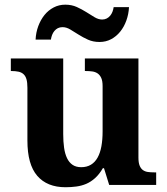

<svg xmlns="http://www.w3.org/2000/svg" viewBox="-20 -784 707 814"><path d="M442.9 0 420.9 -70.8H416Q400.9 -44.9 383.3 -29.1Q365.7 -13.2 345.7 -4.6Q325.7 3.9 303.5 6.8Q281.2 9.8 257.8 9.8Q179.7 9.8 137.9 -38.6Q96.2 -86.9 96.2 -188V-412.1Q96.2 -434.1 92.3 -447.8Q88.4 -461.4 80.1 -469.2Q71.8 -477.1 58.8 -480Q45.9 -482.9 27.8 -482.9H25.9V-536.1H248V-215.8Q248 -183.6 251.7 -157.7Q255.4 -131.8 264.2 -113.5Q272.9 -95.2 287.6 -85.2Q302.2 -75.2 324.2 -75.2Q348.1 -75.2 365.5 -85.7Q382.8 -96.2 393.8 -116Q404.8 -135.7 409.9 -163.8Q415 -191.9 415 -227.1V-418.9Q415 -440.9 409.2 -453.6Q403.3 -466.3 393.6 -472.9Q383.8 -479.5 370.6 -481.2Q357.4 -482.9 342.8 -482.9H339.8V-536.1H566.9V-116.2Q566.9 -94.2 572 -81.8Q577.1 -69.3 585.9 -63Q594.7 -56.6 606.9 -54.9Q619.1 -53.2 633.8 -53.2H642.1V0ZM413.1 -701.2Q423.8 -701.2 432.4 -705.6Q440.9 -710 447 -717.3Q453.1 -724.6 456.8 -734.1Q460.4 -743.7 461.9 -753.9H526.9Q525.4 -723.6 515.6 -696.8Q505.9 -669.9 489.5 -649.7Q473.1 -629.4 450.9 -617.7Q428.7 -606 401.9 -606Q375 -606 353.3 -615.7Q331.5 -625.5 312.7 -637.5Q293.9 -649.4 277.6 -659.2Q261.2 -668.9 245.1 -668.9Q233.9 -668.9 225.3 -664.6Q216.8 -660.2 210.7 -652.8Q204.6 -645.5 200.9 -636Q197.3 -626.5 195.8 -616.2H130.9Q132.3 -646.5 142.3 -673.3Q152.3 -700.2 168.7 -720.5Q185.1 -740.7 207.5 -752.4Q230 -764.2 256.8 -764.2Q283.7 -764.2 305.4 -754.4Q327.1 -744.6 345.9 -732.7Q364.7 -720.7 381.1 -710.9Q397.5 -701.2 413.1 -701.2Z"/></svg>

Font: Droid Serif
Style: Bold
Weight: 700
Designer: Monotype Design team
Foundry: Monotype Imaging Inc.
Version: Version 1.03